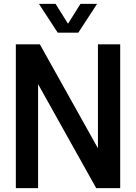

<svg xmlns="http://www.w3.org/2000/svg" viewBox="-20 -968 700 988"><path d="M61.5 0V-740H185L484 -205V-740H598.5V0H475L176 -535V0ZM277 -800 180.5 -948H266L330 -846L394 -948H479.5L383 -800Z"/></svg>

Font: Encode Sans Condensed Condensed SemiBold
Style: Regular
Weight: 600
Width: 3
Designer: Multiple Designers
Foundry: Impallari Type
Version: Version 3.000; ttfautohint (v1.8.3) -l 8 -r 50 -G 200 -x 14 